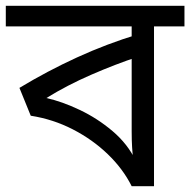

<svg xmlns="http://www.w3.org/2000/svg" viewBox="-30 -642 656 662"><path d="M606 -622V-551H501V0H424Q394 -60 341.5 -110.5Q289 -161 221 -196Q153 -231 76 -243L37 -339Q133 -397 235.5 -444Q338 -491 447 -524L424 -482V-551H-10V-622ZM424 -474 445 -446Q369 -421 285 -384.5Q201 -348 130 -304Q184 -292 245 -263Q306 -234 358 -190Q410 -146 438 -88H429Q427 -111 425.5 -134Q424 -157 424 -189Z"/></svg>

Font: bangla25
Style: Book
Weight: 400
Designer: Jelle Bosma - Monotype Design Team
Foundry: Monotype Imaging Inc.
Version: Version 2.003